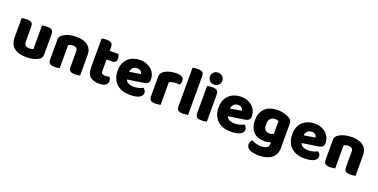

<svg xmlns="http://www.w3.org/2000/svg" viewBox="-20 -1621 5371 2728"><g transform="rotate(20 2665.0 -256.5)"><path d="M52 -484Q63 -487 83.5 -490Q104 -493 128 -493Q178 -493 200 -476.5Q222 -460 222 -413V-193Q222 -152 242 -134.5Q262 -117 300 -117Q323 -117 337.5 -121Q352 -125 360 -129V-484Q371 -487 391.5 -490Q412 -493 436 -493Q486 -493 508 -476.5Q530 -460 530 -413V-104Q530 -54 488 -29Q453 -7 404.5 4.5Q356 16 299 16Q245 16 199.5 4Q154 -8 121 -33Q88 -58 70 -97.5Q52 -137 52 -193Z M1112 -1Q1101 2 1080.5 5Q1060 8 1036 8Q986 8 964 -8.5Q942 -25 942 -72V-308Q942 -339 923.5 -353.5Q905 -368 875 -368Q855 -368 837.5 -363Q820 -358 804 -350V-1Q793 2 772.5 5Q752 8 728 8Q678 8 656 -8.5Q634 -25 634 -72V-373Q634 -400 645.5 -417Q657 -434 677 -448Q711 -472 762.5 -486.5Q814 -501 877 -501Q990 -501 1051 -451.5Q1112 -402 1112 -313Z M1402 15Q1314 15 1266.5 -25Q1219 -65 1219 -155V-599Q1230 -602 1250.5 -605.5Q1271 -609 1294 -609Q1343 -609 1365 -592Q1387 -575 1387 -529V-475H1518Q1524 -464 1529.5 -447.5Q1535 -431 1535 -411Q1535 -376 1519.5 -360.5Q1504 -345 1478 -345H1387V-167Q1387 -141 1403.5 -130Q1420 -119 1450 -119Q1465 -119 1481 -121.5Q1497 -124 1509 -128Q1518 -117 1524.5 -103.5Q1531 -90 1531 -71Q1531 -33 1502.5 -9Q1474 15 1402 15Z M1756 -176Q1770 -140 1803 -125.5Q1836 -111 1877 -111Q1919 -111 1957 -121.5Q1995 -132 2018 -146Q2034 -136 2045 -118Q2056 -100 2056 -80Q2056 -55 2042 -37Q2028 -19 2002.5 -7Q1977 5 1942 10.5Q1907 16 1865 16Q1806 16 1755.5 -0.5Q1705 -17 1668 -50Q1631 -83 1610 -133Q1589 -183 1589 -250Q1589 -316 1610.5 -363.5Q1632 -411 1667.5 -441.5Q1703 -472 1748 -486.5Q1793 -501 1840 -501Q1893 -501 1936.5 -485Q1980 -469 2011.5 -441Q2043 -413 2060 -374Q2077 -335 2077 -289Q2077 -255 2058 -237Q2039 -219 2005 -214ZM1841 -377Q1803 -377 1777.5 -354Q1752 -331 1747 -289L1917 -317Q1916 -327 1911 -337.5Q1906 -348 1897 -357Q1888 -366 1874 -371.5Q1860 -377 1841 -377Z M2329 -1Q2318 2 2297.5 5Q2277 8 2253 8Q2203 8 2181 -8.5Q2159 -25 2159 -72V-369Q2159 -398 2174 -419.5Q2189 -441 2215 -457Q2250 -478 2296.5 -489Q2343 -500 2394 -500Q2503 -500 2503 -423Q2503 -405 2498 -389.5Q2493 -374 2486 -363Q2467 -367 2431 -367Q2405 -367 2377.5 -361Q2350 -355 2329 -343Z M2669 8Q2619 8 2597 -8.5Q2575 -25 2575 -72V-652Q2586 -655 2606.5 -658Q2627 -661 2651 -661Q2701 -661 2723 -644.5Q2745 -628 2745 -581V-1Q2734 2 2713.5 5Q2693 8 2669 8Z M2858 -479Q2869 -482 2889.5 -485Q2910 -488 2934 -488Q2984 -488 3006 -471.5Q3028 -455 3028 -408V-1Q3017 2 2996.5 5Q2976 8 2952 8Q2902 8 2880 -8.5Q2858 -25 2858 -72ZM2850 -621Q2850 -659 2875.5 -685Q2901 -711 2943 -711Q2985 -711 3010.5 -685Q3036 -659 3036 -621Q3036 -583 3010.5 -557Q2985 -531 2943 -531Q2901 -531 2875.5 -557Q2850 -583 2850 -621Z M3282 -176Q3296 -140 3329 -125.5Q3362 -111 3403 -111Q3445 -111 3483 -121.5Q3521 -132 3544 -146Q3560 -136 3571 -118Q3582 -100 3582 -80Q3582 -55 3568 -37Q3554 -19 3528.5 -7Q3503 5 3468 10.5Q3433 16 3391 16Q3332 16 3281.5 -0.5Q3231 -17 3194 -50Q3157 -83 3136 -133Q3115 -183 3115 -250Q3115 -316 3136.5 -363.5Q3158 -411 3193.5 -441.5Q3229 -472 3274 -486.5Q3319 -501 3366 -501Q3419 -501 3462.5 -485Q3506 -469 3537.5 -441Q3569 -413 3586 -374Q3603 -335 3603 -289Q3603 -255 3584 -237Q3565 -219 3531 -214ZM3367 -377Q3329 -377 3303.5 -354Q3278 -331 3273 -289L3443 -317Q3442 -327 3437 -337.5Q3432 -348 3423 -357Q3414 -366 3400 -371.5Q3386 -377 3367 -377Z M3985 -37Q3965 -29 3940.5 -24.5Q3916 -20 3886 -20Q3841 -20 3800.5 -32.5Q3760 -45 3729.5 -73.5Q3699 -102 3681 -147Q3663 -192 3663 -257Q3663 -317 3681.5 -362.5Q3700 -408 3733.5 -439Q3767 -470 3815 -485.5Q3863 -501 3922 -501Q3950 -501 3977 -497Q4004 -493 4027.5 -486Q4051 -479 4070 -471Q4089 -463 4102 -454Q4122 -440 4133.5 -422.5Q4145 -405 4145 -378V-7Q4145 46 4125.5 84.5Q4106 123 4071.5 148.5Q4037 174 3990.5 186Q3944 198 3891 198Q3837 198 3796 189.5Q3755 181 3731 165Q3695 141 3695 97Q3695 74 3704.5 55Q3714 36 3726 27Q3755 43 3791.5 54Q3828 65 3868 65Q3921 65 3953 47Q3985 29 3985 -11ZM3918 -147Q3938 -147 3953.5 -151.5Q3969 -156 3982 -164V-356Q3971 -361 3959.5 -364.5Q3948 -368 3929 -368Q3886 -368 3859 -341.5Q3832 -315 3832 -256Q3832 -193 3856.5 -170Q3881 -147 3918 -147Z M4396 -176Q4410 -140 4443 -125.5Q4476 -111 4517 -111Q4559 -111 4597 -121.5Q4635 -132 4658 -146Q4674 -136 4685 -118Q4696 -100 4696 -80Q4696 -55 4682 -37Q4668 -19 4642.5 -7Q4617 5 4582 10.5Q4547 16 4505 16Q4446 16 4395.5 -0.5Q4345 -17 4308 -50Q4271 -83 4250 -133Q4229 -183 4229 -250Q4229 -316 4250.5 -363.5Q4272 -411 4307.5 -441.5Q4343 -472 4388 -486.5Q4433 -501 4480 -501Q4533 -501 4576.5 -485Q4620 -469 4651.5 -441Q4683 -413 4700 -374Q4717 -335 4717 -289Q4717 -255 4698 -237Q4679 -219 4645 -214ZM4481 -377Q4443 -377 4417.5 -354Q4392 -331 4387 -289L4557 -317Q4556 -327 4551 -337.5Q4546 -348 4537 -357Q4528 -366 4514 -371.5Q4500 -377 4481 -377Z M5277 -1Q5266 2 5245.5 5Q5225 8 5201 8Q5151 8 5129 -8.5Q5107 -25 5107 -72V-308Q5107 -339 5088.5 -353.5Q5070 -368 5040 -368Q5020 -368 5002.5 -363Q4985 -358 4969 -350V-1Q4958 2 4937.5 5Q4917 8 4893 8Q4843 8 4821 -8.5Q4799 -25 4799 -72V-373Q4799 -400 4810.5 -417Q4822 -434 4842 -448Q4876 -472 4927.5 -486.5Q4979 -501 5042 -501Q5155 -501 5216 -451.5Q5277 -402 5277 -313Z"/></g></svg>

Font: Baloo Bhai 2 ExtraBold
Style: Regular
Weight: 800
Designer: Supriya Tembe, Noopur Datye and Ek Type
Foundry: Ek Type
Version: Version 1.640;PS 1.000;hotconv 16.6.51;makeotf.lib2.5.65220;